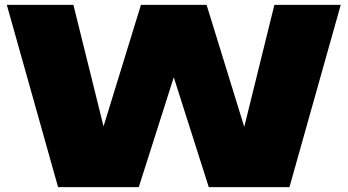

<svg xmlns="http://www.w3.org/2000/svg" viewBox="-20 -770 1430 790"><path d="M219 0 8 -750H282L406 -250L560 -750H830L985 -248L1109 -750H1382L1171 0H839L695 -452L551 0Z"/></svg>

Font: Bounded
Style: Regular
Weight: 900
Designer: Vlad Churkin
Version: Version 1.0